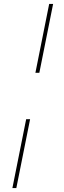

<svg xmlns="http://www.w3.org/2000/svg" viewBox="-20 -762 326 976"><path d="M160 -392 230 -742H250L180 -392ZM43 194 113 -156H133L63 194Z"/></svg>

Font: Montserrat Thin Thin
Style: Italic
Weight: 250
Italic angle: -11.3°
Version: Version 9.000